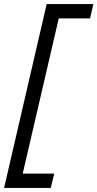

<svg xmlns="http://www.w3.org/2000/svg" viewBox="-32 -750 476 938"><path d="M408 -660H255L79 98H233L216 168H-12L196 -730H424Z"/></svg>

Font: Elaine Sans
Style: Italic
Weight: 400
Italic angle: -13°
Designer: Wei Huang
Foundry: Wei Huang
Version: Version 2.001;December 24, 2019;FontCreator 12.0.0.2547 64-b